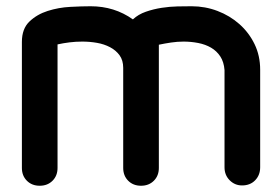

<svg xmlns="http://www.w3.org/2000/svg" viewBox="-20 -584 889 614"><path d="M164 -47Q164 -22 148 -6Q132 10 107 10Q82 10 66 -6Q50 -22 50 -47V-450Q50 -492 74 -515Q98 -538 132.5 -549Q167 -560 204.5 -562Q242 -564 270 -564Q346 -564 405 -522Q422 -538 446.5 -546.5Q471 -555 497 -559Q523 -563 548 -563.5Q573 -564 593 -564Q636 -564 675.5 -549Q715 -534 745.5 -507Q776 -480 794 -443Q812 -406 812 -361V-49Q812 -24 796 -7.5Q780 9 754 9Q731 9 714.5 -7.5Q698 -24 698 -49V-360Q696 -386 684.5 -403.5Q673 -421 655 -431.5Q637 -442 614 -446.5Q591 -451 567 -451Q547 -451 527 -448Q507 -445 488 -441V-47Q488 -22 472 -6Q456 10 431 10Q406 10 390 -6Q374 -22 374 -47V-367Q374 -391 362.5 -407Q351 -423 332 -433Q313 -443 290 -447Q267 -451 243 -451Q222 -451 202 -448.5Q182 -446 164 -442Z"/></svg>

Font: VDS
Style: Bold
Weight: 700
Designer: artmaker
Foundry: artmaker
Version: Version 1.000 2009 initial release